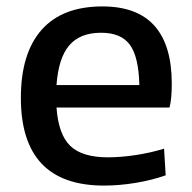

<svg xmlns="http://www.w3.org/2000/svg" viewBox="-20 -569 598 598"><path d="M295 -467Q229 -467 195.5 -427.5Q162 -388 156 -304H414Q412 -392 384.5 -429.5Q357 -467 295 -467ZM304 9Q174 9 109.5 -59.5Q45 -128 45 -264Q45 -403 109.5 -476Q174 -549 299 -549Q515 -549 515 -308Q515 -261 508 -234H156Q162 -150 199 -114.5Q236 -79 316 -79Q356 -79 402.5 -86Q449 -93 491 -106L496 -23Q454 -8 403 0.5Q352 9 304 9Z"/></svg>

Font: EncodeSans
Style: Medium
Weight: 500
Designer: Pablo Impallari, Andres Torresi
Foundry: Pablo Impallari, Andres Torresi
Version: Version 1.000; ttfautohint (v1.4.1)